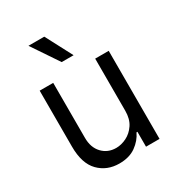

<svg xmlns="http://www.w3.org/2000/svg" viewBox="-186 -904 953 1030"><g transform="rotate(-30 290.5 -388.5)"><path d="M329.5 -619.3H255.7L144.9 -784.1H242.9ZM252.8 7.1Q176.1 7.1 126.4 -43.7Q76.7 -94.5 76.7 -198.9V-545.5H160.5V-204.5Q160.5 -144.9 194.1 -109.4Q227.6 -73.9 279.8 -73.9Q311.1 -73.9 343.6 -89.8Q376.1 -105.8 398.3 -138.8Q420.5 -171.9 420.5 -223V-545.5H504.3V0H420.5V-92.3H414.8Q395.6 -50.8 355.1 -21.8Q314.6 7.1 252.8 7.1Z"/></g></svg>

Font: Linik Sans
Style: Regular
Weight: 400
Designer: Rasmus Andersson (font), Marc Monis (original base), Kil Hyung-jin (Pretendard portions), Cristiano Sobral (main changes
Foundry: rsms
Version: Version 3.018;May 31, 2022;FontCreator 14.0.0.2814 64-bit; t